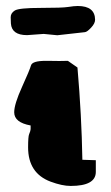

<svg xmlns="http://www.w3.org/2000/svg" viewBox="-20 -614 365 634"><path d="M236.7 -594.2Q293.6 -594.2 294 -548.8Q294 -536.6 280.7 -522.5Q267.4 -508.3 260.3 -507.8L169.2 -497.6L124.3 -502L69.6 -498H69.2Q18.6 -498 16 -536.6Q15.3 -543.5 15.3 -557.1Q15.3 -570.8 28.9 -579.3Q42.6 -587.9 114.5 -587.9Q186.5 -587.9 205.6 -591.1Q224.7 -594.2 236.7 -594.2ZM204.1 -413.1Q219.7 -401.9 235.8 -391.1Q249.5 -233.4 252 -86.4L296.4 -85V-46.4Q296.4 0 213.4 0Q185.1 0 147 -14.2Q72.8 -42 72.8 -127.4Q72.8 -163.6 76.2 -170.9Q81.1 -182.6 81.1 -187.7Q81.1 -192.9 81.1 -194.1Q81.1 -195.3 81.1 -196.3Q81.1 -198.2 81.1 -199.7Q26.9 -209.5 26.9 -243.2Q26.9 -270 52.5 -326.4Q78.1 -382.8 82.3 -397.9Q86.4 -413.1 131.3 -413.1H136.7Q159.7 -412.6 176 -412.6Q192.4 -412.6 204.1 -413.1Z"/></svg>

Font: Drukaatie burti
Style: Heavy
Weight: 800
Version: Version 0.14